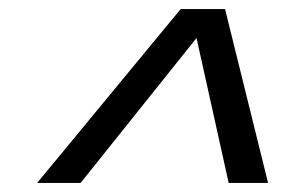

<svg xmlns="http://www.w3.org/2000/svg" viewBox="-20 -675 654 424"><path d="M158 -271H62L379 -655H477L572 -271H485L414 -591Z"/></svg>

Font: Intel One Mono
Style: Italic
Weight: 400
Italic angle: -16°
Monospace: yes
Designer: Fred Shallcrass
Foundry: Frere-Jones Type LLC
Version: Version 1.400;hotconv 1.1.0;makeotfexe 2.6.0;FJTRelease1.4